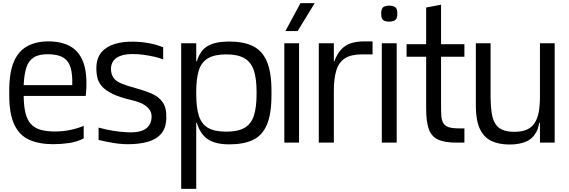

<svg xmlns="http://www.w3.org/2000/svg" viewBox="-20 -910 3628 1225"><path d="M320 10Q230 10 167 -18Q104 -46 71.5 -114.5Q39 -183 39 -303V-332Q39 -448 68.5 -516.5Q98 -585 154.5 -615.5Q211 -646 289 -646Q370 -646 426.5 -615.5Q483 -585 510 -516.5Q537 -448 530 -332L527 -298H131Q132 -231 143 -187.5Q154 -144 177.5 -118.5Q201 -93 239 -82Q277 -71 331 -71Q377 -71 424 -80Q471 -89 514 -107V-27Q472 -5 421 2.5Q370 10 320 10ZM131 -367H441Q443 -434 431 -477Q419 -520 385.5 -541.5Q352 -563 289 -564Q228 -565 194.5 -543Q161 -521 147.5 -477Q134 -433 131 -367Z M797 10Q751 10 703 2Q655 -6 609 -17V-96Q656 -83 701.5 -75.5Q747 -68 793 -66Q840 -64 870 -71.5Q900 -79 916 -93Q932 -107 939 -124Q946 -141 947 -158Q949 -186 937 -205.5Q925 -225 905.5 -238Q886 -251 864 -258.5Q842 -266 825 -270Q746 -288 699.5 -310.5Q653 -333 630.5 -359Q608 -385 601 -415.5Q594 -446 595 -480Q596 -539 627 -576Q658 -613 712 -629.5Q766 -646 833 -644Q887 -643 933.5 -634Q980 -625 1021 -608V-531Q993 -542 960.5 -549Q928 -556 896 -560.5Q864 -565 834 -565Q785 -566 752.5 -555Q720 -544 704.5 -523Q689 -502 688 -473Q688 -435 705 -412.5Q722 -390 758.5 -375.5Q795 -361 851 -346Q906 -331 949.5 -312Q993 -293 1018 -257.5Q1043 -222 1041 -158Q1040 -94 1009 -57.5Q978 -21 923.5 -5.5Q869 10 797 10Z M1136 295V-634H1232V-519H1236Q1257 -589 1306 -617Q1355 -645 1443 -645Q1534 -645 1593.5 -616Q1653 -587 1682.5 -518.5Q1712 -450 1712 -332V-302Q1712 -182 1682.5 -113.5Q1653 -45 1593.5 -17Q1534 11 1443 11Q1354 11 1305.5 -22Q1257 -55 1236 -126H1232V295ZM1424 -70Q1500 -70 1542 -95.5Q1584 -121 1600.5 -174Q1617 -227 1617 -309V-325Q1617 -407 1600 -459.5Q1583 -512 1541 -537.5Q1499 -563 1424 -563Q1348 -563 1306 -537.5Q1264 -512 1248 -459.5Q1232 -407 1232 -325V-309Q1232 -227 1248 -174Q1264 -121 1305.5 -95.5Q1347 -70 1424 -70Z M1794 0V-634H1888V0ZM1801 -712 1897 -890H1988L1879 -712Z M2014 0V-634H2110V-519H2113Q2131 -567 2157.5 -595Q2184 -623 2220.5 -634.5Q2257 -646 2305 -646H2357V-563H2288Q2220 -563 2181 -538Q2142 -513 2126 -461.5Q2110 -410 2110 -330V0Z M2416 0V-634H2511V0ZM2463 -772Q2449 -772 2437 -775.5Q2425 -779 2418.5 -789.5Q2412 -800 2412 -823Q2412 -857 2427 -865.5Q2442 -874 2463 -874Q2485 -874 2500 -865.5Q2515 -857 2515 -823Q2515 -800 2508 -789.5Q2501 -779 2489 -775.5Q2477 -772 2463 -772Z M2892 0Q2815 0 2773 -20.5Q2731 -41 2715 -88.5Q2699 -136 2699 -217V-428H2794V-233Q2794 -195 2796 -168.5Q2798 -142 2808.5 -124.5Q2819 -107 2841.5 -99Q2864 -91 2906 -91H2943V0ZM2574 -548V-628H2943V-548ZM2699 -289V-862L2794 -880V-289Z M3231 12Q3163 12 3115.5 -10.5Q3068 -33 3042.5 -86Q3017 -139 3016 -229V-634H3110V-286Q3111 -234 3116.5 -193.5Q3122 -153 3137.5 -125Q3153 -97 3183 -83Q3213 -69 3262 -69Q3311 -69 3342.5 -83.5Q3374 -98 3392 -126.5Q3410 -155 3417.5 -196.5Q3425 -238 3425 -292V-184Q3425 -111 3402 -68Q3379 -25 3336 -6.5Q3293 12 3231 12ZM3412 -126 3422 -190 3457 -165V-126ZM3425 0V-184V-634H3519V0Z"/></svg>

Font: Matangi SemiBold
Style: Regular
Weight: 600
Designer: Prashant Pant
Foundry: The Graphic Ant
Version: Version 3.002